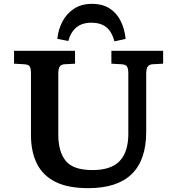

<svg xmlns="http://www.w3.org/2000/svg" viewBox="-20 -964 919 998"><path d="M439 14Q333 14 267.5 -19Q202 -52 171.5 -114Q141 -176 141 -261V-582Q141 -608 134.5 -618.5Q128 -629 105 -630L53 -633V-700H370V-633L316 -630Q298 -629 290.5 -618Q283 -607 283 -579V-264Q283 -176 321.5 -128Q360 -80 461 -80Q558 -80 602.5 -127.5Q647 -175 647 -268V-582Q647 -608 640 -618.5Q633 -629 611 -630L559 -633V-700H828V-633L773 -630Q756 -629 748 -618Q740 -607 740 -579V-279Q740 14 439 14ZM458 -944Q513 -944 550 -920Q587 -896 607.5 -854.5Q628 -813 633 -762L575 -749Q561 -800 532 -823Q503 -846 455 -846Q406 -846 376.5 -821Q347 -796 335 -751L278 -762Q283 -811 304.5 -852Q326 -893 364.5 -918.5Q403 -944 458 -944Z"/></svg>

Font: Literata 7pt SemiBold
Style: Regular
Weight: 600
Designer: Latin by Veronika Burian and Jose Scaglione. Greek by Irene Vlachou. Cyrillic by Vera Evstafieva.
Foundry: TypeTogether
Version: Version 3.002